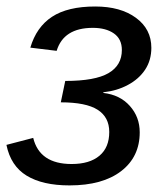

<svg xmlns="http://www.w3.org/2000/svg" viewBox="-26 -558 511 588"><path d="M187 9.8Q104.5 9.8 55.7 -20Q6.8 -49.8 -6.3 -114.3L75.7 -135.7Q95.2 -55.7 193.4 -55.7Q248.5 -55.7 278.6 -81.1Q308.6 -106.4 308.6 -153.8Q308.6 -199.2 272.9 -221.9Q237.3 -244.6 160.2 -244.6L173.8 -310.1Q265.1 -310.1 306.2 -334Q347.2 -357.9 347.2 -404.8Q347.2 -438.5 322.8 -455.6Q298.3 -472.7 258.3 -472.7Q168.9 -472.7 147.5 -402.3L66.9 -412.1Q85.4 -475.1 133.3 -506.6Q181.2 -538.1 265.6 -538.1Q343.3 -538.1 390.4 -503.4Q437.5 -468.8 437.5 -411.6Q437.5 -373.5 418.5 -344.7Q399.4 -315.9 365.7 -297.9Q332 -279.8 290.5 -275.4V-273.4Q341.3 -267.6 371.6 -233.6Q401.9 -199.7 401.9 -152.8Q401.9 -77.6 345 -33.9Q288.1 9.8 187 9.8Z"/></svg>

Font: Liberation Sans
Style: Italic
Weight: 400
Italic angle: -12°
Designer: Steve Matteson
Foundry: Ascender Corporation
Version: Version 2.1.5